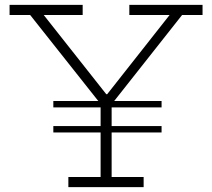

<svg xmlns="http://www.w3.org/2000/svg" viewBox="-20 -772 876 792"><path d="M646.5 -355.5V-329H200V-355.5ZM646.5 -252V-225.5H200V-252ZM731 -710 438.5 -339.5H398L104.5 -710H19.5V-752H321V-710H160.5L432.5 -365.5L394.5 -383.5H441L408 -365.5L679.5 -710H513.5V-752H815.5V-710ZM440.5 -373.5V-42H572.5V0H262V-42H395V-373.5Z"/></svg>

Font: Hepta Slab Light
Style: Regular
Weight: 300
Designer: Michael LaGattuta
Foundry: Michael LaGattuta
Version: Version 1.102